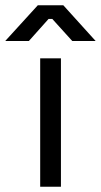

<svg xmlns="http://www.w3.org/2000/svg" viewBox="-82 -711 384 731"><path d="M71 0V-489H150V0ZM-62 -555 62 -691H159L282 -555H193L117 -639H103L28 -555Z"/></svg>

Font: Space Grotesk Frontify
Style: Regular
Weight: 400
Designer: Florian Karsten
Version: Version 2.000